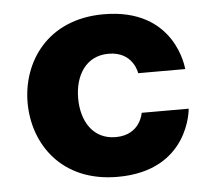

<svg xmlns="http://www.w3.org/2000/svg" viewBox="-44 -588 724 647"><g transform="rotate(-5 317.5 -265.0)"><path d="M329 10C573 10 587 -198 587 -198H428C428 -198 418 -124 334 -124C257 -124 219 -188 219 -265C219 -342 257 -406 334 -406C418 -406 428 -332 428 -332H587C587 -332 573 -540 329 -540C138 -540 48 -402 48 -265C48 -127 138 10 329 10Z"/></g></svg>

Font: Be Vietnam Pro ExtraBold
Style: Regular
Weight: 800
Designer: Lam Bao, Tony Le, Vietanh Nguyen
Foundry: Yellow Type Foundry
Version: Version 1.002